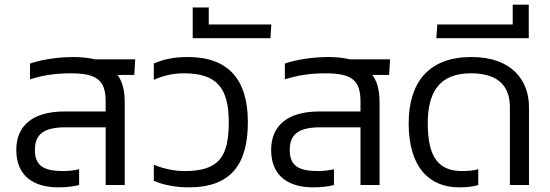

<svg xmlns="http://www.w3.org/2000/svg" viewBox="-20 -795 2363 825"><path d="M485 -473H557L561 -540H389C362 -546 332 -550 297 -550C229 -550 159 -539 109 -522V-454C164 -472 222 -480 282 -480C399 -480 434 -449 434 -358V-316H257C117 -316 50 -252 50 -151C50 -36 128 10 230 10C266 10 297 6 320 0V-68C302 -63 276 -60 252 -60C167 -60 130 -83 130 -151C130 -220 171 -248 262 -248H434V0H516V-352C516 -402 508 -442 485 -473Z M641 -87V-18C683 0 734 10 792 10C974 10 1045 -91 1045 -270C1045 -454 961 -550 787 -550C726 -550 682 -540 641 -522V-452C681 -470 723 -480 770 -480C910 -480 963 -419 963 -270C963 -120 920 -60 773 -60C727 -60 680 -71 641 -87Z M808 -763V-631H1142L1146 -690H877V-763Z M1580 -473H1652L1656 -540H1484C1457 -546 1427 -550 1392 -550C1324 -550 1254 -539 1204 -522V-454C1259 -472 1317 -480 1377 -480C1494 -480 1529 -449 1529 -358V-316H1352C1212 -316 1145 -252 1145 -151C1145 -36 1223 10 1325 10C1361 10 1392 6 1415 0V-68C1397 -63 1371 -60 1347 -60C1262 -60 1225 -83 1225 -151C1225 -220 1266 -248 1357 -248H1529V0H1611V-352C1611 -402 1603 -442 1580 -473Z M2006 -550C1822 -550 1736 -441 1736 -265C1736 -73 1828 10 1952 10C1988 10 2012 7 2035 0V-68C2017 -62 1991 -60 1966 -60C1869 -60 1818 -113 1818 -265C1818 -402 1870 -480 2004 -480C2128 -480 2171 -418 2171 -334V0H2253V-335C2253 -447 2182 -550 2006 -550Z M2183 -690H1859L1855 -631H2252V-775H2183Z"/></svg>

Font: Kanit Light
Style: Regular
Weight: 300
Designer: Katatrad Team
Foundry: CadsonDemak
Version: Version 1.000;PS 001.000;hotconv 1.0.88;makeotf.lib2.5.64775